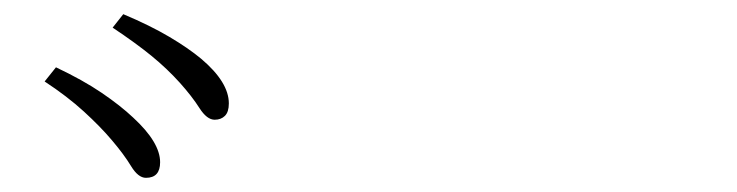

<svg xmlns="http://www.w3.org/2000/svg" viewBox="-20 -859 1040 271"><path d="M138 -661Q122 -680 98.5 -701.5Q75 -723 43 -744L59 -764Q97 -746 123.5 -728Q150 -710 168 -693Q206 -658 206 -630Q206 -619 201 -613.5Q196 -608 186 -608Q175 -608 165 -624.5Q155 -641 138 -661ZM234 -742Q216 -762 194 -780Q172 -798 139 -820L154 -839Q192 -823 219 -807Q246 -791 264 -776Q303 -743 303 -713Q303 -701 297.5 -695.5Q292 -690 283 -690Q272 -690 261.5 -706.5Q251 -723 234 -742Z"/></svg>

Font: Noto Serif JP
Style: Regular
Weight: 200
Designer: Ryoko NISHIZUKA 西塚涼子 (kana & ideographs); Frank Grießhammer (Latin, Greek & Cyrillic); Wenlong ZHANG 张文龙 (bopomofo); San
Foundry: Adobe
Version: Version 2.001;hotconv 1.1.0;makeotfexe 2.6.0